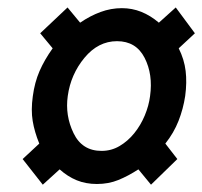

<svg xmlns="http://www.w3.org/2000/svg" viewBox="-20 -607 553 525"><path d="M41.9 -172.1 97 -102 143.1 -143.9Q164.9 -124.3 189.7 -114.1Q214.6 -103.9 245 -103.9Q276.9 -103.9 303.6 -114.8Q330.4 -125.7 358.4 -143.9L392.9 -102L464.9 -172.1L432.1 -214.4Q455.3 -243.6 468.2 -276.5Q481.1 -309.4 486.4 -344.6Q491.4 -381.7 487.6 -413Q483.9 -444.3 468.7 -474.9L512.9 -516L460.6 -586.6L414.4 -545Q391.7 -564.4 366.4 -574.6Q341.1 -584.7 313.3 -584.7Q283.3 -584.7 254.9 -574.2Q226.4 -563.7 199.1 -545L164.7 -586.6L89.9 -516L124 -474.9Q101.6 -443.6 88.1 -412.6Q74.7 -381.7 69.7 -343.9Q64.4 -305.9 69.4 -276.1Q74.3 -246.4 87.4 -214.4ZM299.9 -494.4Q352.1 -494.4 375.4 -448.9Q398.7 -403.3 390.3 -344Q387 -318 375.8 -291.1Q364.6 -264.3 347.1 -242.7Q329.6 -221.1 307.1 -207.8Q284.6 -194.4 257.7 -194.4Q204.4 -194.4 181.1 -242.9Q157.7 -291.3 165.3 -344.6Q173.4 -403.6 211 -449Q248.6 -494.4 299.9 -494.4Z"/></svg>

Font: Secuela ExtLt
Style: Italic
Weight: 200
Italic angle: -8°
Designer: Fernando Haro
Foundry: deFharo
Version: Version 1.704